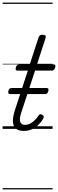

<svg xmlns="http://www.w3.org/2000/svg" viewBox="-20 -1000 450 1490"><path d="M164 16Q126 16 104.5 -1Q83 -18 80.5 -53.5Q78 -89 95 -143L196 -452H116Q105 -452 102.5 -458.5Q100 -465 103 -477Q107 -489 113.5 -494.5Q120 -500 130 -500H211L279 -709Q283 -721 289.5 -725.5Q296 -730 310 -730Q326 -730 332 -724Q338 -718 334 -706L267 -500H396Q407 -500 409 -494Q411 -488 408 -476Q404 -463 398 -457.5Q392 -452 381 -452H252L145 -126Q128 -75 137.5 -53Q147 -31 173 -31Q205 -31 232.5 -52.5Q260 -74 278 -102Q282 -109 289 -112.5Q296 -116 307 -109Q318 -103 319 -95.5Q320 -88 315 -80Q302 -55 280 -33Q258 -11 229.5 2.5Q201 16 164 16ZM60 -270Q47 -270 45 -276.5Q43 -283 45 -294Q48 -305 53.5 -311Q59 -317 72 -317H341Q354 -317 355.5 -310Q357 -303 355 -293Q352 -282 346.5 -276Q341 -270 329 -270ZM0 460H388V470H0ZM0 -20H388V0H0ZM0 -505H388V-500H0ZM0 -980H388V-970H0Z"/></svg>

Font: Playwrite NO Guides
Style: Regular
Weight: 400
Designer: Veronika Burian, José Scaglione
Foundry: TypeTogether
Version: Version 1.003